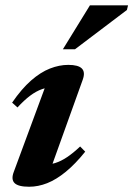

<svg xmlns="http://www.w3.org/2000/svg" viewBox="-20 -690 502 723"><path d="M31.9 -42.8 158.9 -386.3 185.7 -361.7Q161.3 -362.5 138.6 -354.5Q115.9 -346.5 93.3 -329.5Q70.6 -312.4 45.8 -285.4L25.6 -303.5Q61.4 -355.7 97.1 -386.9Q132.8 -418.1 168 -431.9Q203.2 -445.7 237.1 -445.7Q274.9 -445.7 288.3 -432Q301.8 -418.3 291.5 -389.7L164.4 -36.1L140.3 -70.1Q164.9 -69 187.5 -76Q210 -83 233.1 -98.6Q256.2 -114.2 281.8 -138.4L300.9 -118.9Q263.3 -72.1 227.5 -42.9Q191.7 -13.7 157.6 -0.2Q123.4 13.2 89.6 13.2Q48.8 13.2 34.9 -0.6Q21 -14.4 31.9 -42.8ZM216.8 -504.5 318.7 -670H462.2L457.9 -652.4L262.4 -504.5Z"/></svg>

Font: Newsreader Text
Style: Italic
Weight: 400
Italic angle: -17°
Designer: Hugues Gentile
Foundry: Production Type
Version: Version 1.001